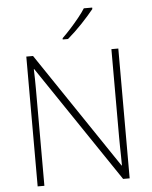

<svg xmlns="http://www.w3.org/2000/svg" viewBox="-62 -1001 834 1052"><g transform="rotate(-5 355.5 -475.0)"><path d="M608 0H572L139 -642H137Q138 -615 138.5 -588.5Q139 -562 139 -536Q139 -510 139 -481V0H102V-714H139L570 -74H572Q572 -97 571.5 -124Q571 -151 570.5 -178.5Q570 -206 570 -231V-714H608ZM485 -942Q472 -926 455 -906.5Q438 -887 418 -866Q398 -845 377.5 -825.5Q357 -806 338 -790H309V-797Q330 -817 355 -844.5Q380 -872 403 -900.5Q426 -929 439 -950H485Z"/></g></svg>

Font: Noto Sans Armenian ExtraLight
Style: Regular
Weight: 250
Designer: Monotype Design Team
Foundry: Monotype Imaging Inc.
Version: Version 2.007